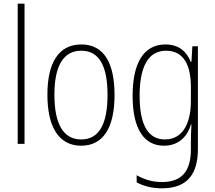

<svg xmlns="http://www.w3.org/2000/svg" viewBox="-20 -780 1168 1041"><path d="M113 0V-760H76V0Z M601 -265C601 -433 547 -539 421 -539C299 -539 237 -442 237 -266C237 -90 300 10 420 10C541 10 601 -89 601 -265ZM275 -266C275 -419 321 -505 421 -505C524 -505 563 -411 563 -266C563 -108 518 -24 420 -24C321 -24 275 -112 275 -266Z M877 -539C757 -539 699 -435 699 -261C699 -79 762 10 869 10C945 10 995 -36 1015 -105H1018C1016 -67 1015 -41 1015 -10V30C1015 149 965 207 858 207C805 207 762 193 721 170V209C759 229 803 241 858 241C995 241 1053 165 1053 27V-529H1023L1018 -445H1014C993 -497 953 -539 877 -539ZM880 -505C979 -505 1015 -422 1015 -308V-232C1015 -127 980 -24 874 -24C784 -24 737 -101 737 -261C737 -410 779 -505 880 -505Z"/></svg>

Font: Noto Sans Gurmukhi UI Condensed ExtraLight
Style: Regular
Weight: 200
Width: 3
Designer: Jelle Bosma - Monotype Design Team
Foundry: Monotype Imaging Inc.
Version: Version 2.004